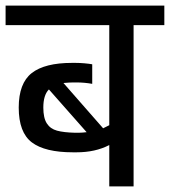

<svg xmlns="http://www.w3.org/2000/svg" viewBox="-30 -667 608 687"><path d="M558 -647V-577H448V0H361V-148Q311 -122 244 -122H231Q131 -122 84 -157.5Q37 -193 37 -282Q37 -369 83.5 -405.5Q130 -442 228 -442H240Q255 -442 272 -440.5Q289 -439 300 -437V-367Q272 -372 244 -372H232Q219 -372 197 -370L339 -208L361 -219V-577H-10V-647ZM251 -192Q262 -192 280 -194L145 -347Q125 -327 125 -282Q125 -245 137.5 -225.5Q150 -206 174 -199.5Q198 -193 238 -192Z"/></svg>

Font: Biryani
Style: Regular
Weight: 400
Designer: Dan Reynolds and Mathieu Réguer
Foundry: Dan Reynolds and Mathieu Réguer
Version: Version 1.004; ttfautohint (v1.1) -l 5 -r 5 -G 72 -x 0 -D la